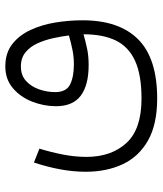

<svg xmlns="http://www.w3.org/2000/svg" viewBox="35 -427 608 718"><g transform="rotate(-90 339.0 -68.0)"><path d="M329.1 215.8Q233.9 215.8 173.3 181.9Q112.8 147.9 84.2 87.6Q55.7 27.3 55.7 -51.8Q55.7 -98.1 64.9 -147.7Q74.2 -197.3 90.3 -245.1L142.1 -224.6Q128.9 -181.6 120.1 -136.7Q111.3 -91.8 111.3 -48.8Q111.3 43.9 163.1 100.6Q214.8 157.2 329.1 157.2Q418.5 157.2 471.2 132.8Q523.9 108.4 546.9 60.3Q569.8 12.2 569.8 -59.6Q542 -51.8 515.1 -46.1Q488.3 -40.5 454.6 -40.5Q379.4 -40.5 340.1 -70.1Q300.8 -99.6 300.8 -162.6Q300.8 -208 317.9 -251.7Q335 -295.4 368.2 -323.7Q401.4 -352.1 449.7 -352.1Q499.5 -352.1 532.7 -326.4Q565.9 -300.8 585.7 -258.3Q605.5 -215.8 613.8 -165Q622.1 -114.3 622.1 -63.5Q622.1 73.7 550.8 144.8Q479.5 215.8 329.1 215.8ZM458 -95.7Q485.8 -95.7 512.9 -101.3Q540 -106.9 565.4 -114.3Q562 -142.1 555.2 -173.3Q548.3 -204.6 535.9 -231.9Q523.4 -259.3 502.4 -276.6Q481.4 -293.9 449.2 -293.9Q416 -293.9 394.8 -274.2Q373.5 -254.4 363.5 -224.9Q353.5 -195.3 353.5 -166Q353.5 -124 382.1 -109.9Q410.6 -95.7 458 -95.7Z"/></g></svg>

Font: Vazirmatn FD NL ExtraLight
Style: Regular
Weight: 200
Designer: Saber Rastikerdar
Foundry: Saber Rastikerdar
Version: Version 33.003